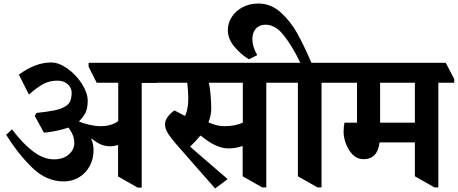

<svg xmlns="http://www.w3.org/2000/svg" viewBox="-20 -1025 2595 1088"><path d="M870 -555H783V38H760L649 -25V-203H647Q624 -196 607 -196Q580 -196 556.5 -204.5Q533 -213 500 -239H497Q510 -209 510 -173Q510 -124 488 -83.5Q466 -43 427.5 -20Q389 3 341 3Q243 3 163 -74.5Q83 -152 15 -261L48 -292Q108 -212 167.5 -167Q227 -122 286 -122Q338 -122 369.5 -149.5Q401 -177 401 -214Q401 -261 367 -302Q302 -280 229 -273L177 -368L186 -385Q245 -391 286 -399Q327 -407 353 -424Q371 -435 378.5 -454Q386 -473 386 -500Q386 -527 364 -547.5Q342 -568 306 -568Q262 -568 226.5 -549.5Q191 -531 144 -489L87 -602Q180 -671 270 -671Q314 -671 363 -636Q412 -601 444.5 -549.5Q477 -498 477 -454Q477 -412 464.5 -386.5Q452 -361 427 -337Q454 -325 488 -317.5Q522 -310 548 -310Q581 -310 605 -317Q629 -324 650 -339V-556H528L482 -647V-669H822L871 -577Z M1579 -577V-556H1489V37H1466L1355 -26V-197H1353Q1313 -184 1275 -184Q1239 -184 1201 -201.5Q1163 -219 1118 -256H1115Q1091 -226 1057 -194L1270 -10L1199 43L976 -211Q945 -247 930 -272Q915 -297 915 -321Q915 -343 932.5 -365.5Q950 -388 969 -399L1028 -368Q1036 -381 1041.5 -408Q1047 -435 1047 -465Q1047 -507 1041 -556H862L815 -647V-669H1529ZM1356 -330V-556H1164Q1177 -482 1177 -409Q1177 -370 1161 -332Q1208 -310 1252 -310Q1312 -310 1356 -330Z M1891 -577V-556H1802V37H1779L1668 -26V-556H1569L1522 -647V-669H1682Q1637 -762 1589 -823.5Q1541 -885 1485 -885Q1450 -885 1430 -862.5Q1410 -840 1410 -804Q1410 -761 1437 -714V-712L1390 -689Q1341 -720 1306 -763Q1271 -806 1271 -855Q1271 -893 1292.5 -927.5Q1314 -962 1353.5 -983.5Q1393 -1005 1444 -1005Q1515 -1005 1571 -954.5Q1627 -904 1665 -835Q1703 -766 1745 -669H1842Z M2554 -577V-556H2464V37H2442L2331 -26V-218H2131Q2119 -123 2041 -123Q2004 -123 1978.5 -149Q1953 -175 1940 -211Q1927 -247 1927 -278Q1927 -307 1932 -330H2003V-556H1876L1829 -647V-669H2506ZM2331 -330V-556H2134V-330Z"/></svg>

Font: Martel Heavy
Style: Regular
Weight: 900
Designer: Dan Reynolds
Foundry: Dan Reynolds
Version: Version 1.001; ttfautohint (v1.1) -l 5 -r 5 -G 72 -x 0 -D la